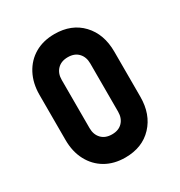

<svg xmlns="http://www.w3.org/2000/svg" viewBox="-141 -659 724 772"><g transform="rotate(-30 221.0 -273.5)"><path d="M221 12.5Q168.5 12.5 129.5 -10.2Q90.5 -33 68.8 -74Q47 -115 47 -169.5V-378.5Q47 -432.5 68.8 -473.8Q90.5 -515 129.5 -537.8Q168.5 -560.5 221 -560.5Q300 -560.5 347.2 -510.5Q394.5 -460.5 394.5 -378.5V-169.5Q394.5 -88 347.2 -37.8Q300 12.5 221 12.5ZM221 -95Q252 -95 269.5 -113.5Q287 -132 287 -162V-386Q287 -416 269.5 -434.5Q252 -453 221 -453Q190 -453 172.2 -434.5Q154.5 -416 154.5 -386V-162Q154.5 -132 172.2 -113.5Q190 -95 221 -95Z"/></g></svg>

Font: Mohave SemiBold
Style: Regular
Weight: 600
Designer: Gumpita Rahayu
Foundry: Tokotype
Version: Version 2.003